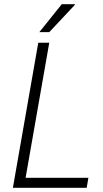

<svg xmlns="http://www.w3.org/2000/svg" viewBox="-20 -888 485 908"><path d="M41 0 161 -686H213L101 -47H398L390 0ZM166 -736 272 -868H334V-865L213 -736Z"/></svg>

Font: Archivo SemiCondensed Thin
Style: Italic
Weight: 250
Width: 4
Italic angle: -10°
Designer: Hector Gatti
Foundry: Omnibus-Type
Version: Version 2.001